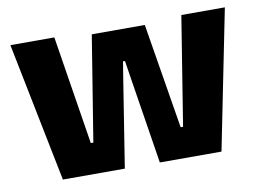

<svg xmlns="http://www.w3.org/2000/svg" viewBox="-60 -579 902 667"><g transform="rotate(-10 391.0 -246.0)"><path d="M111.5 0 13 -491.5H168L229 -108H238L298 -479.5H485L546 -108H554.5L616 -491.5H769.5L671 0H453.5L404 -313L395.5 -368H388.5L379.5 -313L330 0Z"/></g></svg>

Font: Anek Telugu Medium
Style: Bold
Weight: 700
Version: Version 1.003